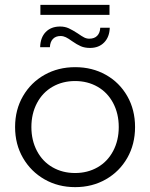

<svg xmlns="http://www.w3.org/2000/svg" viewBox="-20 -764 616 789"><path d="M289 5Q219 5 163 -27Q107 -59 74.5 -115Q42 -171 42 -242Q42 -313 74.5 -369Q107 -425 163 -456.5Q219 -488 289 -488Q359 -488 415 -456.5Q471 -425 503 -369Q535 -313 535 -242Q535 -171 503 -115Q471 -59 415 -27Q359 5 289 5ZM288.5 -53Q340 -53 381 -76.5Q422 -100 445 -143.5Q468 -187 468 -242Q468 -297 445 -340.5Q422 -384 381 -407.5Q340 -431 288.5 -431Q237 -431 196 -407.5Q155 -384 132 -340.5Q109 -297 109 -242Q109 -187 132 -143.5Q155 -100 196 -76.5Q237 -53 288.5 -53ZM276 -595Q261 -606 250.5 -611Q240 -616 229 -616Q209 -616 197.5 -604Q186 -592 185 -570H145Q146 -610 168 -632.5Q190 -655 227 -655Q247 -655 263 -647.5Q279 -640 299 -627Q316 -615 326 -610Q336 -605 347 -605Q368 -605 379.5 -617Q391 -629 392 -650H431Q430 -612 408 -589.5Q386 -567 350 -567Q328 -567 312 -574Q296 -581 276 -595ZM146 -744H430V-703H146Z"/></svg>

Font: Montserrat Ace
Style: Regular
Weight: 400
Designer: Julieta Ulanovsky
Foundry: Julieta Ulanovsky
Version: Version 1